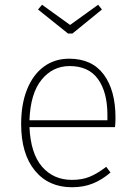

<svg xmlns="http://www.w3.org/2000/svg" viewBox="-20 -778 568 808"><path d="M464 -243H104Q109 -132 157 -76.5Q205 -21 283 -21Q325 -21 357 -34Q389 -47 427 -76L445 -52Q409 -21 370 -5.5Q331 10 283 10Q184 10 126.5 -60.5Q69 -131 69 -256Q69 -340 94 -402Q119 -464 164.5 -497.5Q210 -531 271 -531Q367 -531 416.5 -464.5Q466 -398 466 -283Q466 -261 464 -243ZM432 -295Q432 -390 392.5 -445Q353 -500 273 -500Q202 -500 155 -442.5Q108 -385 104 -272H432ZM409 -738 285 -637H266L140 -738L157 -758L275 -673L393 -758Z"/></svg>

Font: FiraGO UltraLight
Style: Regular
Weight: 200
Designer: bBox Type
Foundry: bBox Type GmbH
Version: Version 1.001